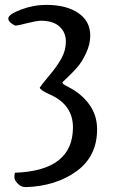

<svg xmlns="http://www.w3.org/2000/svg" viewBox="-20 -730 484 787"><path d="M86 37Q66 37 52.5 22.5Q39 8 39 -3Q39 -14 41 -22Q279 -30 279 -208Q279 -301 184 -343Q144 -361 143 -371Q152 -385 182.5 -421Q213 -457 231.5 -490Q250 -523 250 -560Q250 -597 224 -621Q198 -645 148 -645Q131 -645 91 -635Q51 -625 45 -625Q39 -625 26.5 -634.5Q14 -644 14 -654Q14 -671 65.5 -690.5Q117 -710 170 -710Q252 -710 301 -676.5Q350 -643 350 -584Q350 -549 333 -512.5Q316 -476 297 -454.5Q278 -433 257 -413L236 -393Q236 -387 244.5 -382Q253 -377 259 -374Q313 -347 345.5 -302.5Q378 -258 378 -200Q378 -89 293.5 -28Q209 33 86 37Z"/></svg>

Font: Cagliostro
Style: Regular
Weight: 400
Designer: Matthew Desmond
Foundry: Matthew Desmond
Version: Version